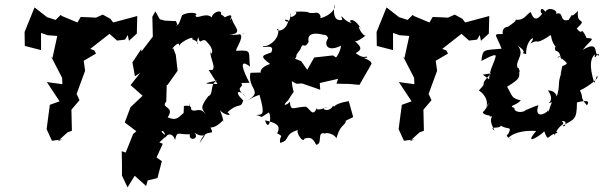

<svg xmlns="http://www.w3.org/2000/svg" viewBox="-20 -591 2603 828"><path d="M536 -415 570 -446 572 -522 468 -494 456 -510 423 -528 394 -515 328 -518 314 -494 247 -522 242 -527 220 -505 183 -517 129 -559 86 -453 87 -393 157 -375V-449L186 -439L227 -436L206 -340L200 -348L248 -255L249 -228L182 -237L237 -154L195 -139L185 -64L181 -34L204 16L250 10L229 18L271 -20L290 -27L288 -118L323 -159L308 -191L306 -174L347 -286L341 -329L394 -360L386 -374L369 -380L452 -445L485 -416L519 -420L531 -440Z M748 -477 739 -500 691 -502 669 -508 650 -542 637 -519 639 -433 590 -369 589 -379 551 -322 562 -262 585 -277 543 -224 595 -178 543 -129 518 -63 568 -25 554 -13 522 67 505 61 506 121V166L530 217L561 167L610 211L617 187L659 177L678 104L655 88L682 29L667 23L699 -6C653 -28 695 -45 695 12C689 -10 723 -27 735 13C744 -30 748 -9 799 -12C791 20 844 10 818 -20C862 15 881 -37 841 26C868 -49 911 5 888 -41C882 -45 902 -29 945 -75C935 -64 955 -50 928 -118C939 -96 991 -86 961 -107C1012 -153 1017 -119 1029 -158C985 -198 1012 -208 1041 -173C985 -220 1035 -210 1021 -233L1056 -234C1028 -286 1007 -343 1058 -304C1050 -369 1070 -376 1000 -372C988 -369 1036 -433 1015 -442C1061 -461 1024 -436 968 -441C1038 -446 981 -482 980 -513C953 -482 1009 -549 947 -515C978 -486 924 -551 929 -520C949 -555 898 -543 893 -516C866 -541 826 -503 823 -525C841 -535 793 -543 765 -525C744 -460 739 -485 739 -485ZM772 -104C743 -77 737 -72 703 -85C737 -134 670 -123 697 -153L699 -225L702 -224L746 -286L738 -355L727 -383C707 -363 755 -427 753 -392C755 -411 825 -441 808 -422C855 -407 817 -380 835 -431C844 -387 851 -439 875 -407C913 -369 884 -339 888 -380C880 -337 924 -293 884 -284C891 -287 906 -291 880 -289L918 -229C859 -230 850 -229 916 -244C882 -227 904 -186 878 -176C835 -120 857 -119 867 -98C835 -145 806 -79 796 -147C795 -93 827 -143 773 -134Z M1501 -85 1503 -87 1484 -155C1401 -141 1427 -119 1417 -136C1400 -101 1352 -123 1393 -130C1381 -125 1336 -107 1348 -131C1330 -77 1315 -127 1298 -131C1244 -129 1234 -108 1230 -152C1218 -137 1191 -130 1223 -159C1258 -219 1245 -168 1238 -241L1258 -230L1283 -231L1361 -204L1359 -233L1438 -251L1431 -230L1487 -229L1530 -225L1582 -315C1584 -337 1524 -342 1564 -342C1559 -357 1555 -330 1514 -362C1541 -377 1541 -387 1511 -413C1529 -411 1566 -448 1557 -436C1532 -444 1516 -500 1539 -464C1501 -529 1475 -498 1500 -492C1461 -495 1445 -545 1456 -505C1445 -504 1412 -496 1422 -571C1435 -535 1345 -499 1363 -520C1353 -545 1343 -533 1323 -535C1304 -534 1325 -544 1248 -540C1281 -542 1221 -494 1232 -535C1236 -464 1185 -519 1224 -503C1211 -444 1158 -459 1180 -467C1187 -413 1124 -385 1117 -393C1102 -377 1170 -409 1150 -365C1112 -351 1097 -351 1145 -315C1095 -300 1092 -263 1129 -279L1060 -277C1046 -206 1119 -198 1045 -157C1087 -180 1086 -177 1099 -182C1124 -94 1113 -97 1085 -95C1118 -88 1094 -77 1139 -106C1154 -87 1139 -19 1123 -72C1169 -62 1194 -51 1175 -16C1209 1 1182 -7 1188 25C1233 16 1202 -14 1268 -31C1248 -29 1295 45 1294 -4C1284 27 1317 -26 1343 33C1375 32 1342 -30 1385 -14C1371 -17 1412 -24 1431 5C1451 -68 1477 -44 1470 -81C1444 -39 1456 -35 1468 -69ZM1420 -326 1453 -327 1416 -352 1335 -343 1305 -290 1279 -327C1216 -356 1257 -314 1259 -356L1275 -378C1289 -418 1289 -373 1311 -410C1303 -448 1336 -451 1375 -441C1406 -441 1388 -399 1408 -436C1375 -421 1375 -357 1451 -394C1439 -326 1394 -328 1399 -295Z M2054 -415 2088 -446 2090 -522 1986 -494 1974 -510 1941 -528 1912 -515 1846 -518 1832 -494 1765 -522 1760 -527 1738 -505 1701 -517 1647 -559 1604 -453 1605 -393 1675 -375V-449L1704 -439L1745 -436L1724 -340L1718 -348L1766 -255L1767 -228L1700 -237L1755 -154L1713 -139L1703 -64L1699 -34L1722 16L1768 10L1747 18L1789 -20L1808 -27L1806 -118L1841 -159L1826 -191L1824 -174L1865 -286L1859 -329L1912 -360L1904 -374L1887 -380L1970 -445L2003 -416L2037 -420L2049 -440Z M2062 -269 2098 -275C2036 -210 2092 -248 2045 -201C2060 -191 2089 -166 2077 -126C2094 -169 2089 -133 2062 -107C2065 -91 2103 -96 2091 -88C2122 -92 2075 -93 2113 -28C2083 -49 2134 -33 2140 -49C2169 -30 2191 -50 2171 -12C2147 -3 2215 25 2173 3C2201 -25 2258 -29 2292 -26C2231 46 2320 -13 2327 -25C2347 28 2338 -10 2384 -18C2370 -34 2362 -53 2372 -6C2391 -63 2423 -48 2403 -69C2432 -72 2415 -36 2407 -49C2455 -78 2468 -71 2468 -149C2468 -149 2536 -169 2511 -137C2479 -173 2498 -169 2481 -201C2522 -220 2570 -259 2554 -263L2543 -233C2517 -316 2530 -341 2545 -357C2542 -318 2560 -380 2563 -351C2536 -353 2569 -421 2493 -376C2528 -421 2552 -425 2510 -427C2480 -488 2497 -430 2467 -468C2519 -517 2462 -479 2473 -544C2426 -497 2465 -556 2432 -505C2384 -492 2422 -558 2361 -523C2410 -534 2348 -571 2332 -540C2309 -572 2307 -531 2319 -533C2297 -502 2280 -504 2269 -539C2250 -531 2243 -502 2205 -506C2194 -500 2226 -513 2164 -471C2193 -476 2142 -485 2148 -444C2101 -445 2120 -443 2143 -381C2067 -373 2062 -383 2056 -329C2051 -323 2115 -364 2118 -350C2111 -315 2093 -300 2089 -249ZM2397 -269 2402 -280C2381 -222 2399 -231 2380 -171C2383 -159 2386 -201 2343 -201C2383 -145 2318 -141 2360 -150C2335 -91 2350 -87 2345 -116C2330 -95 2282 -81 2302 -137C2286 -135 2218 -101 2253 -120C2233 -99 2193 -109 2199 -125C2169 -136 2203 -133 2226 -158C2187 -168 2193 -170 2167 -217C2226 -254 2221 -254 2218 -298L2203 -291C2218 -283 2203 -274 2223 -284C2183 -322 2251 -348 2213 -394C2268 -356 2210 -366 2249 -358C2246 -422 2302 -449 2267 -403C2310 -427 2280 -393 2343 -432C2369 -454 2342 -422 2385 -380C2394 -371 2363 -408 2376 -372C2399 -368 2392 -348 2404 -333C2399 -366 2366 -320 2391 -349C2422 -320 2439 -318 2405 -306Z"/></svg>

Font: Asimov Aggro
Style: CondIt
Weight: 500
Designer: Google
Version: Version 2.000980; 2014